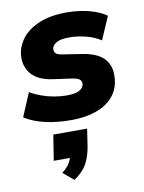

<svg xmlns="http://www.w3.org/2000/svg" viewBox="-89 -571 701 934"><g transform="rotate(-10 261.0 -104.5)"><path d="M239 11Q169 11 109.5 -2.5Q50 -16 9 -43L58 -159Q83 -144 113.5 -133Q144 -122 176 -116.5Q208 -111 237 -111Q281 -111 301 -123Q321 -135 322 -153Q323 -167 313.5 -175Q304 -183 280 -187L181 -201Q113 -211 80.5 -247.5Q48 -284 51 -338Q54 -383 83 -422Q112 -461 168 -485Q224 -509 308 -509Q343 -509 377.5 -503.5Q412 -498 444 -487Q476 -476 501 -458L452 -345Q420 -366 378.5 -376.5Q337 -387 298 -387Q253 -387 232.5 -374.5Q212 -362 211 -344Q210 -331 218.5 -323Q227 -315 247 -312L343 -297Q418 -286 451.5 -251Q485 -216 481 -158Q479 -105 448 -66.5Q417 -28 363 -8.5Q309 11 239 11ZM202 300 150 256Q176 236 188.5 214.5Q201 193 204 171L236 191H119L139 65H306L293 152Q285 199 266 234.5Q247 270 202 300Z"/></g></svg>

Font: Nunito Sans 10pt Black
Style: Italic
Weight: 900
Italic angle: -9°
Designer: Vernon Adams
Foundry: Vernon Adams
Version: Version 3.101;gftools[0.9.27]